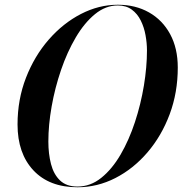

<svg xmlns="http://www.w3.org/2000/svg" viewBox="-20 -780 770 810"><path d="M307 10Q187.8 10 120.9 -61.4Q54 -132.8 54 -255Q54 -360.4 89.6 -452Q125.2 -543.6 185.6 -612.9Q246 -682.1 321.6 -721.1Q397.1 -760 477 -760Q551.5 -760 608.6 -727.7Q665.6 -695.4 697.8 -635.9Q730 -576.5 730 -495Q730 -389.6 695.8 -298Q661.5 -206.4 602.1 -137.1Q542.8 -67.9 466.7 -28.9Q390.6 10 307 10ZM477 -757Q425.4 -757 380.6 -720.2Q335.8 -683.5 299.6 -622Q263.4 -560.5 237.6 -485.1Q211.8 -409.6 197.9 -331.1Q184 -252.6 184 -183Q184 -131 195.2 -87.8Q206.4 -44.6 233.2 -18.8Q260 7 307 7Q361.6 7 407.3 -29.8Q453 -66.5 488.8 -128Q524.5 -189.5 549.3 -264.9Q574.1 -340.4 587.1 -418.9Q600 -497.4 600 -567Q600 -598.5 593.9 -631.8Q587.9 -665.1 573.8 -693.5Q559.8 -721.9 536 -739.4Q512.2 -757 477 -757Z"/></svg>

Font: Bodoni* 72 Medium
Style: Italic
Weight: 500
Italic angle: -13°
Version: Version 1.002; ttfautohint (v0.97) -l 8 -r 50 -G 200 -x 14 -